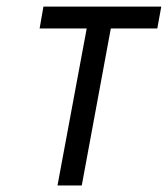

<svg xmlns="http://www.w3.org/2000/svg" viewBox="-20 -567 513 587"><path d="M155.8 0 245.1 -480H101.1L112.8 -546.9H473.1L460.9 -480H318.8L230 0Z"/></svg>

Font: Involve
Style: Italic
Weight: 400
Italic angle: -10.5°
Designer: Stefan Peev
Foundry: Context Ltd.
Version: Version 1.001